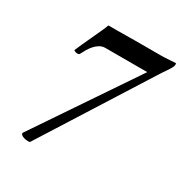

<svg xmlns="http://www.w3.org/2000/svg" viewBox="-155 -761 841 886"><g transform="rotate(30 265.5 -318.5)"><path d="M435 -543H212Q196 -543 183 -535.5Q170 -528 159 -516Q148 -504 139.5 -489.5Q131 -475 124 -461Q121 -456 113 -456Q100 -456 93 -463Q100 -480 111.5 -505Q123 -530 135 -556Q147 -582 157.5 -605Q168 -628 172 -640Q174 -640 187 -640Q200 -640 220 -640Q240 -640 265 -640.5Q290 -641 315 -641Q375 -641 449 -641Q472 -641 496.5 -643Q521 -645 526 -645Q531 -645 530.5 -640.5Q530 -636 530 -632Q528 -624 517.5 -607.5Q507 -591 491 -568L128 6Q126 8 121.5 8Q117 8 115 8Q111 8 104.5 7Q98 6 91.5 3.5Q85 1 80.5 -3Q76 -7 77 -13Z"/></g></svg>

Font: Vermiglione SemiBold
Style: Italic
Weight: 600
Italic angle: -11°
Version: Version 1.000